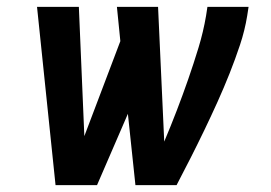

<svg xmlns="http://www.w3.org/2000/svg" viewBox="-20 -540 790 560"><path d="M142 0 88 -520H210L226 -143L331 -420L321 -520H441L459 -127Q478 -172 495.5 -217.5Q513 -263 529 -309Q545 -355 559 -401Q573 -447 581 -494L585 -520H705L701 -494Q694 -451 680 -409Q666 -367 649.5 -325.5Q633 -284 614.5 -243Q596 -202 576.5 -161.5Q557 -121 536.5 -80.5Q516 -40 495 0H375L353 -208L263 0Z"/></svg>

Font: Iosevka Etoile Oblique
Style: Bold
Weight: 700
Italic angle: -9°
Designer: Belleve Invis
Foundry: Belleve Invis
Version: Version 15.5.2; ttfautohint (v1.8.4)